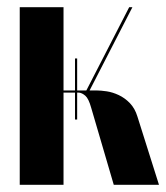

<svg xmlns="http://www.w3.org/2000/svg" viewBox="-20 -515 463 535"><path d="M297 0H423L363 -190Q356 -213 342 -227.5Q328 -242 311 -250Q294 -258 277.5 -260.5Q261 -263 248 -263H134V-257H200Q209 -256 218 -248Q227 -240 234 -215ZM223 -250 349 -495H340L216 -254ZM157 -495H35V0H157ZM189 -182H195V-352H189Z"/></svg>

Font: Moniqa Black
Style: Regular
Weight: 900
Designer: Rajesh Rajput
Foundry: Rajesh Rajput
Version: Version 1.000